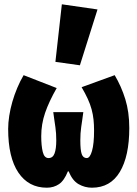

<svg xmlns="http://www.w3.org/2000/svg" viewBox="-20 -862 640 894"><path d="M198 12Q113 12 65.5 -58.5Q18 -129 18 -262Q18 -290 23 -322.5Q28 -355 37.5 -388Q47 -421 60.5 -453Q74 -485 90 -512L244 -452Q208 -389 190 -336.5Q172 -284 172 -228Q172 -184 179 -155Q186 -126 206 -126Q226 -126 234 -147.5Q242 -169 242 -208Q242 -226 241 -240.5Q240 -255 238 -269.5Q236 -284 233.5 -300.5Q231 -317 228 -340H368Q365 -317 362.5 -300.5Q360 -284 358 -269.5Q356 -255 355 -240.5Q354 -226 354 -208Q354 -163 360.5 -144.5Q367 -126 384 -126Q399 -126 408.5 -159.5Q418 -193 418 -254Q418 -281 415.5 -305Q413 -329 406.5 -353Q400 -377 388.5 -402Q377 -427 360 -456L514 -512Q545 -460 563.5 -400Q582 -340 582 -266Q582 -135 538 -61.5Q494 12 408 12Q375 12 346 -4.5Q317 -21 300 -64H296Q279 -21 254.5 -4.5Q230 12 198 12ZM352 -558 238 -574 268 -842 434 -818Z"/></svg>

Font: Source Code Pro Black
Style: Regular
Weight: 900
Monospace: yes
Designer: Paul D. Hunt, Teo Tuominen
Foundry: Adobe Systems Incorporated
Version: Version 2.030;PS 1.000;hotconv 16.6.51;makeotf.lib2.5.65220